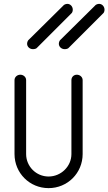

<svg xmlns="http://www.w3.org/2000/svg" viewBox="-20 -970 560 992"><path d="M85 -584C69 -584 55 -572 55 -556V-174C55 -76 133 2 231 2C329 2 407 -76 407 -174V-556C407 -572 393 -584 377 -584C361 -584 349 -572 349 -556V-174C349 -110 295 -58 231 -58C167 -58 115 -110 115 -174V-556C115 -572 101 -584 85 -584ZM328 -950C320 -950 310 -946 306 -940L130 -766C124 -762 120 -752 120 -744C120 -728 134 -716 150 -716C158 -716 168 -718 172 -724L348 -900C354 -904 356 -914 356 -920C356 -936 344 -950 328 -950ZM492 -950C484 -950 474 -946 470 -940L294 -766C288 -762 284 -752 284 -744C284 -728 298 -716 314 -716C322 -716 332 -718 336 -724L512 -900C518 -904 520 -914 520 -920C520 -936 508 -950 492 -950Z"/></svg>

Font: bauhaus_2017
Style: _regular
Weight: 400
Version: Version 1.0